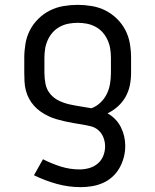

<svg xmlns="http://www.w3.org/2000/svg" viewBox="-20 -558 640 791"><path d="M313 213Q262 213 213.5 199.5Q165 186 120 164L157 98Q192 116 230 128Q268 140 308 140Q328 140 347.5 134.5Q367 129 382.5 116Q398 103 405.5 84Q413 65 413 45Q413 27 406.5 9.5Q400 -8 386.5 -20.5Q373 -33 355 -37.5Q337 -42 319 -45Q301 -48 283 -51Q265 -54 247.5 -58Q230 -62 212.5 -67Q195 -72 178.5 -80Q162 -88 147 -98.5Q132 -109 120 -122.5Q108 -136 99.5 -152Q91 -168 86.5 -185.5Q82 -203 81 -221.5Q80 -240 80 -258V-320Q80 -349 85 -378.5Q90 -408 103.5 -434Q117 -460 138.5 -481Q160 -502 186 -515Q212 -528 241.5 -533Q271 -538 300 -538Q329 -538 358.5 -533Q388 -528 414 -515Q440 -502 461.5 -481Q483 -460 496.5 -434Q510 -408 515 -378.5Q520 -349 520 -320V-258Q520 -232 515 -207Q510 -182 497.5 -159.5Q485 -137 465.5 -119.5Q446 -102 423 -91Q441 -81 455 -66.5Q469 -52 478 -34Q487 -16 491.5 3.5Q496 23 496 43Q496 67 490 90Q484 113 472.5 133.5Q461 154 443.5 170Q426 186 404.5 195.5Q383 205 359.5 209Q336 213 313 213ZM357 -112Q378 -120 394.5 -136Q411 -152 420.5 -172Q430 -192 433.5 -214Q437 -236 437 -258V-320Q437 -339 434 -357.5Q431 -376 423 -393.5Q415 -411 402.5 -425Q390 -439 373 -448Q356 -457 337.5 -460.5Q319 -464 300 -464Q281 -464 262.5 -460.5Q244 -457 227 -448Q210 -439 197.5 -425Q185 -411 177 -393.5Q169 -376 166 -357.5Q163 -339 163 -320V-258Q163 -235 167.5 -212Q172 -189 187 -171Q202 -153 223 -143Q244 -133 266.5 -128Q289 -123 312 -119.5Q335 -116 357 -112Z"/></svg>

Font: Iosevka Curly Extended
Style: Regular
Weight: 400
Width: 7
Monospace: yes
Designer: Belleve Invis
Foundry: Belleve Invis
Version: Version 11.1.0; ttfautohint (v1.8.3)